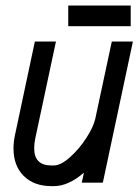

<svg xmlns="http://www.w3.org/2000/svg" viewBox="-20 -647 491 680"><path d="M221.7 -554.2V-627.4H442.9V-554.2ZM105 -157.2Q101.1 -139.2 101.1 -121.6Q101.1 -61 162.1 -61H170.9Q195.3 -61 228.3 -90.6Q261.2 -120.1 286.1 -158.9Q311 -197.8 317.4 -226.1L376 -500H450.7L344.2 0H269.5L277.3 -35.6Q222.2 12.2 170.9 12.2H162.1Q100.6 12.2 64.2 -23.7Q27.8 -59.6 27.8 -121.6Q27.8 -144.5 33.7 -171.9L103.5 -500H178.2Z"/></svg>

Font: Anka/Coder Narrow
Style: Italic
Weight: 400
Width: 3
Italic angle: -12°
Monospace: yes
Version: Version 001.100